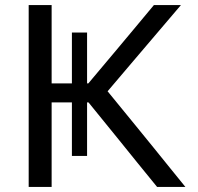

<svg xmlns="http://www.w3.org/2000/svg" viewBox="-20 -733 776 753"><path d="M92.5 0V-713H182.5V-406H262V-605.5H321.5V-406H326.5L429.5 -528.5Q465.5 -571.5 501 -614Q536.5 -656.5 583.5 -713H689.5Q641 -656 595 -602Q549 -548 503.5 -494.5L402 -375L516 -235.5Q546.5 -198 581.5 -155Q616 -112 649 -71.5Q682 -31 707 0H596Q554 -51.5 517.2 -96.8Q480.5 -142 446 -185L327 -331.5H321.5V-121.5H262V-331.5H182.5V0Z"/></svg>

Font: Heraclito
Style: Regular
Weight: 400
Designer: Kostas Bartsokas (font) & Cristiano Sobral (main changes)
Foundry: Kostas Bartsokas (font) & Cristiano Sobral (main changes)
Version: Version 1.00;July 8, 2020;FontCreator 13.0.0.2655 64-bit